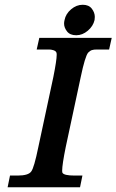

<svg xmlns="http://www.w3.org/2000/svg" viewBox="-20 -786 489 806"><path d="M300 -638Q274 -638 261.5 -654Q249 -670 249 -687Q249 -694 251 -702Q256 -728 278.5 -747Q301 -766 327 -766Q353 -766 365.5 -749.5Q378 -733 378 -715Q378 -709 377 -702Q371 -676 348.5 -657Q326 -638 300 -638ZM145 -627H449L438 -578H384Q374 -578 372 -577Q364 -576 359 -572.5Q354 -569 350 -565Q337 -549 319 -463L256 -169Q241 -95 241 -70Q241 -64 242 -61Q248 -49 293 -49H326L316 0H12L22 -49H54Q99 -49 111 -66Q123 -81 141 -169L204 -463Q218 -533 218 -556Q218 -562 217 -565Q214 -574 197 -577Q195 -578 187 -578H134Z"/></svg>

Font: New Athena Unicode
Style: Bold Italic
Weight: 700
Designer: J. Rusten 1997; rev. by R. Hancock 2001, 2002, rev. by D. Mastronarde 2002-2021
Foundry: Society for Classical Studies (formerly American Philological Association)
Version: Version 5.008